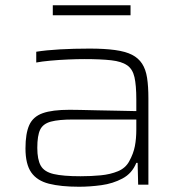

<svg xmlns="http://www.w3.org/2000/svg" viewBox="-20 -703 699 731"><path d="M281 8Q212 8 166.5 -3.5Q121 -15 99 -46.5Q77 -78 77 -138Q77 -195 91.5 -227Q106 -259 142.5 -272Q179 -285 245 -285Q257 -285 285 -284.5Q313 -284 350.5 -283Q388 -282 427 -281.5Q466 -281 499 -280V-324Q499 -378 492 -409Q485 -440 464 -454.5Q443 -469 403.5 -473.5Q364 -478 301 -478Q274 -478 239 -476.5Q204 -475 171.5 -472Q139 -469 118 -465V-506Q155 -512 207.5 -515Q260 -518 321 -518Q378 -518 418 -512.5Q458 -507 482.5 -494.5Q507 -482 521 -460.5Q535 -439 540 -406.5Q545 -374 545 -328V0H506L504 -83H499Q483 -43 446.5 -23.5Q410 -4 366 2Q322 8 281 8ZM287 -32Q327 -32 363.5 -35.5Q400 -39 429 -51Q458 -63 472 -89Q488 -118 493.5 -146.5Q499 -175 499 -210V-248H258Q204 -248 174 -240Q144 -232 133 -209.5Q122 -187 122 -140Q122 -96 135 -72.5Q148 -49 184 -40.5Q220 -32 287 -32ZM181 -645V-683H477V-645Z"/></svg>

Font: Saira Expanded ExtraLight
Style: Regular
Weight: 250
Width: 7
Designer: Hector Gatti with collaboration of the Omnibus-Type team
Foundry: Omnibus-Type
Version: Version 1.101